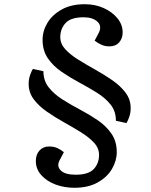

<svg xmlns="http://www.w3.org/2000/svg" viewBox="-20 -735 718 911"><path d="M600 -222Q600 -200 593.5 -181Q587 -162 580 -151L530 -162Q530 -207 505 -238.5Q480 -270 440 -295Q400 -320 356 -343.5Q312 -367 272 -394.5Q232 -422 207 -458.5Q182 -495 182 -546Q182 -588 205 -626.5Q228 -665 273 -690Q318 -715 382 -715Q431 -715 471.5 -697Q512 -679 537 -648.5Q562 -618 562 -581Q562 -553 545.5 -534Q529 -515 499 -515Q477 -515 459.5 -523.5Q442 -532 429 -542L448 -578Q465 -611 442.5 -632Q420 -653 377 -653Q316 -653 291 -625.5Q266 -598 266 -559Q266 -527 290 -501Q314 -475 352 -451.5Q390 -428 433 -404Q476 -380 514 -353.5Q552 -327 576 -295Q600 -263 600 -222ZM116 -337Q116 -359 122.5 -378Q129 -397 136 -408L186 -397Q186 -352 211.5 -320Q237 -288 276.5 -263Q316 -238 360.5 -214.5Q405 -191 444.5 -164Q484 -137 509 -100.5Q534 -64 534 -13Q534 28 511 67Q488 106 443 131Q398 156 333 156Q285 156 243.5 140.5Q202 125 176 96Q150 67 150 29Q150 -2 167.5 -21Q185 -40 213 -40Q236 -40 253 -32Q270 -24 283 -13L263 25Q248 53 268 73.5Q288 94 339 94Q400 94 425 67Q450 40 450 0Q450 -32 426 -58Q402 -84 364 -107.5Q326 -131 283 -155Q240 -179 202 -205.5Q164 -232 140 -264Q116 -296 116 -337Z"/></svg>

Font: Literata 7pt
Style: Italic
Weight: 400
Italic angle: -2°
Designer: Latin by Veronika Burian and Jose Scaglione. Greek by Irene Vlachou. Cyrillic by Vera Evstafieva
Foundry: TypeTogether
Version: Version 3.002